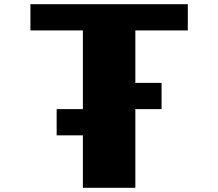

<svg xmlns="http://www.w3.org/2000/svg" viewBox="-20 -1020 1040 915"><path d="M375 -125V-375H250V-500H375V-875H125V-1000H875V-875H625V-625H750V-500H625V-125Z"/></svg>

Font: Press Start 2P
Style: Regular
Weight: 400
Designer: CodeMan38
Foundry: CodeMan38
Version: Version 3.000